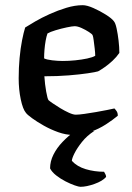

<svg xmlns="http://www.w3.org/2000/svg" viewBox="-20 -520 510 740"><path d="M261 0Q234 0 204.5 -10.5Q175 -21 148.5 -36Q122 -51 103.5 -64.5Q85 -78 80 -85Q68 -99 60 -137Q52 -175 52 -218Q52 -259 55.5 -296.5Q59 -334 65 -364.5Q71 -395 77 -414Q91 -423 116 -437.5Q141 -452 172 -466Q203 -480 236 -490Q269 -500 299 -500Q315 -500 340 -489Q365 -478 388 -463.5Q411 -449 419 -438Q425 -431 429.5 -410Q434 -389 437 -363.5Q440 -338 440 -316Q429 -300 414 -286Q399 -272 384 -261.5Q369 -251 358 -245Q348 -242 318 -237.5Q288 -233 245 -229.5Q202 -226 151 -226Q153 -195 158 -167Q163 -139 167 -134Q170 -131 183 -122Q196 -113 212.5 -103Q229 -93 245.5 -85.5Q262 -78 272 -78Q284 -78 305 -81Q326 -84 349.5 -88Q373 -92 392.5 -96Q412 -100 421 -102Q425 -98 429.5 -91.5Q434 -85 434 -74Q415 -58 388 -40.5Q361 -23 328.5 -11.5Q296 0 261 0ZM222 -285Q245 -285 270 -287.5Q295 -290 316 -294.5Q337 -299 347 -305Q347 -316 345 -333Q343 -350 341 -365Q339 -380 337 -384Q336 -388 323 -396.5Q310 -405 294.5 -412Q279 -419 268 -419Q259 -419 237.5 -414.5Q216 -410 194.5 -403.5Q173 -397 163 -391Q159 -380 156 -363.5Q153 -347 151.5 -329Q150 -311 150 -295Q160 -290 181.5 -287.5Q203 -285 222 -285ZM290 200Q284 200 268 194.5Q252 189 232.5 179Q213 169 196.5 156Q180 143 173 129Q173 102 186 76Q199 50 221 27Q243 4 268 -14L343 -15Q315 3 296 27Q277 51 267 71Q257 91 257 100Q277 122 310.5 132Q344 142 381 142Q383 145 386 151Q389 157 389 162Q375 178 344 189Q313 200 290 200Z"/></svg>

Font: Texturina 12pt Medium
Style: Regular
Weight: 500
Designer: Guillermo Torres Carreño
Foundry: Omnibus-Type
Version: Version 1.002